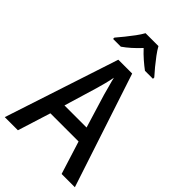

<svg xmlns="http://www.w3.org/2000/svg" viewBox="-275 -1039 1137 1137"><g transform="rotate(45 293.5 -470.5)"><path d="M476 0 411 -207H175L110 0H0L235 -716H351L587 0ZM322 -509Q317 -530 307 -564.5Q297 -599 292 -622Q287 -595 278.5 -562Q270 -529 264 -509L201 -299H386ZM346 -941Q358 -919 378 -892Q398 -865 419.5 -839Q441 -813 460 -792V-781H393Q370 -798 343.5 -821Q317 -844 292 -871Q240 -815 191 -781H126V-792Q144 -813 165.5 -839.5Q187 -866 206.5 -892.5Q226 -919 238 -941Z"/></g></svg>

Font: Noto Sans Sinhala UI SemiCondensed Medium
Style: Regular
Weight: 500
Width: 4
Designer: Jelle Bosma - Monotype Design Team
Foundry: Monotype Imaging Inc.
Version: Version 2.006; ttfautohint (v1.8.4.7-5d5b)